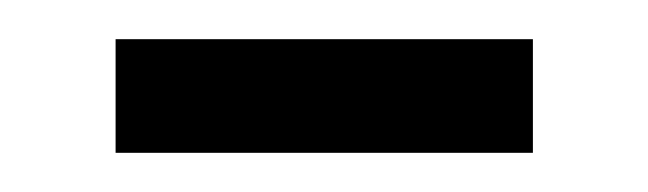

<svg xmlns="http://www.w3.org/2000/svg" viewBox="-20 -322 331 98"><path d="M39 -244V-302H252V-244Z"/></svg>

Font: Oswald Light
Style: Regular
Weight: 300
Designer: Vernon Adams
Foundry: Vernon Adams
Version: Version 4.103;gftools[0.9.33.dev8+g029e19f]